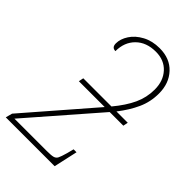

<svg xmlns="http://www.w3.org/2000/svg" viewBox="-237 -842 925 925"><g transform="rotate(45 225.0 -380.0)"><path d="M0 -34 293 -372H117L122 -397H314Q359 -451 381.5 -499.5Q404 -548 404 -602Q404 -661 370 -698Q336 -735 279 -735Q215 -735 177 -697.5Q139 -660 139 -599Q114 -599 114 -627Q114 -657 134 -688Q154 -719 192 -739.5Q230 -760 280 -760Q350 -760 391 -716Q432 -672 432 -603Q432 -546 409.5 -496.5Q387 -447 348 -397H425L420 -372H327L25 -25H246Q276 -25 288.5 -28.5Q301 -32 307 -43.5Q313 -55 322 -87L331 -122H351L324 0H-9Z"/></g></svg>

Font: Noto Serif NarrowThin
Style: Italic
Weight: 250
Width: 4
Italic angle: -12°
Designer: Monotype Design Team
Foundry: Monotype Imaging Inc.
Version: Version 1.001